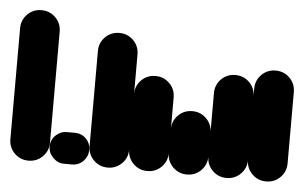

<svg xmlns="http://www.w3.org/2000/svg" viewBox="-37 -431 774 483"><g transform="rotate(5 350.0 -190.0)"><path d="M0 -50H100V-330H0ZM50 -100Q29 -100 14.5 -85.5Q0 -71 0 -50Q0 -29 14.5 -14.5Q29 0 50 0Q71 0 85.5 -14.5Q100 -29 100 -50Q100 -71 85.5 -85.5Q71 -100 50 -100ZM50 -380Q29 -380 14.5 -365.5Q0 -351 0 -330Q0 -309 14.5 -294.5Q29 -280 50 -280Q71 -280 85.5 -294.5Q100 -309 100 -330Q100 -351 85.5 -365.5Q71 -380 50 -380Z M140 -80Q124 -80 112 -68.5Q100 -57 100 -40Q100 -24 112 -12Q124 0 140 0H160Q177 0 188.5 -12Q200 -24 200 -40Q200 -57 188.5 -68.5Q177 -80 160 -80Z M200 -50H300V-290H200ZM250 -100Q229 -100 214.5 -85.5Q200 -71 200 -50Q200 -29 214.5 -14.5Q229 0 250 0Q271 0 285.5 -14.5Q300 -29 300 -50Q300 -71 285.5 -85.5Q271 -100 250 -100ZM250 -340Q229 -340 214.5 -325.5Q200 -311 200 -290Q200 -269 214.5 -254.5Q229 -240 250 -240Q271 -240 285.5 -254.5Q300 -269 300 -290Q300 -311 285.5 -325.5Q271 -340 250 -340Z M300 -50H400V-190H300ZM350 -100Q329 -100 314.5 -85.5Q300 -71 300 -50Q300 -29 314.5 -14.5Q329 0 350 0Q371 0 385.5 -14.5Q400 -29 400 -50Q400 -71 385.5 -85.5Q371 -100 350 -100ZM350 -240Q329 -240 314.5 -225.5Q300 -211 300 -190Q300 -169 314.5 -154.5Q329 -140 350 -140Q371 -140 385.5 -154.5Q400 -169 400 -190Q400 -211 385.5 -225.5Q371 -240 350 -240Z M400 -50H500V-110H400ZM450 -100Q429 -100 414.5 -85.5Q400 -71 400 -50Q400 -29 414.5 -14.5Q429 0 450 0Q471 0 485.5 -14.5Q500 -29 500 -50Q500 -71 485.5 -85.5Q471 -100 450 -100ZM450 -160Q429 -160 414.5 -145.5Q400 -131 400 -110Q400 -89 414.5 -74.5Q429 -60 450 -60Q471 -60 485.5 -74.5Q500 -89 500 -110Q500 -131 485.5 -145.5Q471 -160 450 -160Z M500 -50H600V-210H500ZM550 -100Q529 -100 514.5 -85.5Q500 -71 500 -50Q500 -29 514.5 -14.5Q529 0 550 0Q571 0 585.5 -14.5Q600 -29 600 -50Q600 -71 585.5 -85.5Q571 -100 550 -100ZM550 -260Q529 -260 514.5 -245.5Q500 -231 500 -210Q500 -189 514.5 -174.5Q529 -160 550 -160Q571 -160 585.5 -174.5Q600 -189 600 -210Q600 -231 585.5 -245.5Q571 -260 550 -260Z M600 -50H700V-230H600ZM650 -100Q629 -100 614.5 -85.5Q600 -71 600 -50Q600 -29 614.5 -14.5Q629 0 650 0Q671 0 685.5 -14.5Q700 -29 700 -50Q700 -71 685.5 -85.5Q671 -100 650 -100ZM650 -280Q629 -280 614.5 -265.5Q600 -251 600 -230Q600 -209 614.5 -194.5Q629 -180 650 -180Q671 -180 685.5 -194.5Q700 -209 700 -230Q700 -251 685.5 -265.5Q671 -280 650 -280Z"/></g></svg>

Font: Wavefont SemiBold
Style: Regular
Weight: 600
Version: Version 3.004;gftools[0.9.33]